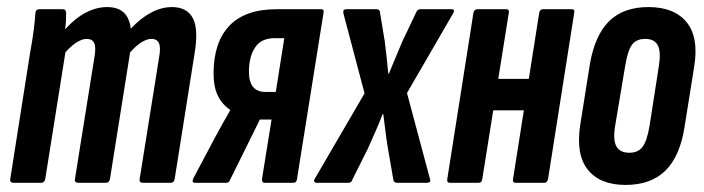

<svg xmlns="http://www.w3.org/2000/svg" viewBox="-20 -517 1991 543"><path d="M19 0Q7 0 9 -11L65 -367Q72 -405 75.5 -433Q79 -461 80 -480Q81 -491 92 -491H157Q167 -491 167 -480Q167 -471 166.5 -459Q166 -447 164 -434Q193 -466 223 -481.5Q253 -497 283 -497Q313 -497 329.5 -482Q346 -467 350 -436Q378 -466 407.5 -481.5Q437 -497 466 -497Q509 -497 525.5 -465.5Q542 -434 530 -364L474 -11Q472 0 463 0H385Q373 0 375 -11L430 -355Q435 -383 429.5 -395Q424 -407 408 -407Q396 -407 381 -398Q366 -389 348 -369L291 -11Q289 0 279 0H202Q190 0 192 -11L247 -355Q252 -383 246.5 -395Q241 -407 225 -407Q213 -407 198 -398Q183 -389 165 -369L108 -11Q106 0 96 0Z M531 0Q526 0 525 -3.5Q524 -7 527 -13L588 -128Q598 -147 608.5 -165.5Q619 -184 631 -205V-206Q608 -222 596 -246.5Q584 -271 584 -309Q584 -397 628.5 -444Q673 -491 763 -491H888Q897 -491 895 -481L820 -11Q819 0 809 0H729Q720 0 721 -11L748 -179H715L630 -7Q627 0 619 0ZM731 -257H760L784 -409H756Q719 -409 701.5 -383Q684 -357 684 -314Q684 -257 731 -257Z M876 0Q871 0 869 -3.5Q867 -7 870 -11L1011 -253L951 -480Q950 -486 952.5 -488.5Q955 -491 960 -491H1044Q1055 -491 1055 -480L1068 -401Q1071 -379 1073.5 -355Q1076 -331 1078 -309H1080Q1089 -331 1099 -355Q1109 -379 1118 -400L1156 -480Q1160 -491 1169 -491H1256Q1262 -491 1263.5 -488Q1265 -485 1262 -480L1131 -254L1196 -11Q1200 0 1187 0H1104Q1093 0 1092 -11L1077 -98Q1073 -122 1070 -146.5Q1067 -171 1064 -194H1062Q1053 -170 1042 -145.5Q1031 -121 1021 -98L977 -10Q974 0 966 0Z M1439 0Q1429 0 1431 -11L1505 -481Q1507 -491 1516 -491H1597Q1606 -491 1604 -481L1530 -11Q1528 0 1519 0ZM1253 0Q1243 0 1245 -11L1319 -481Q1321 -491 1331 -491H1411Q1421 -491 1419 -481L1344 -11Q1343 0 1333 0ZM1360 -205 1375 -294H1491L1477 -205Z M1749 6Q1677 6 1642.5 -37Q1608 -80 1621 -164L1648 -334Q1662 -417 1702.5 -457Q1743 -497 1814 -497Q1887 -497 1922 -454Q1957 -411 1943 -327L1916 -158Q1903 -75 1862 -34.5Q1821 6 1749 6ZM1760 -85Q1785 -85 1797.5 -102Q1810 -119 1817 -161L1843 -328Q1850 -370 1840.5 -388.5Q1831 -407 1805 -407Q1779 -407 1767 -390Q1755 -373 1748 -330L1720 -163Q1713 -122 1723 -103.5Q1733 -85 1760 -85Z"/></svg>

Font: Sofia Sans Extra Condensed
Style: Bold Italic
Weight: 700
Italic angle: -9°
Designer: Botio Nikoltchev, Ani Petrova
Foundry: lettersoup
Version: Version 4.101